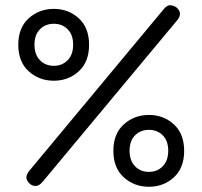

<svg xmlns="http://www.w3.org/2000/svg" viewBox="-20 -715 775 735"><path d="M454 -239Q494 -275 550 -275Q606 -275 645.5 -239Q685 -203 685 -137.5Q685 -72 645.5 -36Q606 0 550 0Q494 0 454 -36Q414 -72 414 -137.5Q414 -203 454 -239ZM603 -197Q582 -218 550 -218Q518 -218 497 -197Q476 -176 476 -138Q476 -100 497 -78.5Q518 -57 550 -57Q582 -57 603 -78.5Q624 -100 624 -138Q624 -176 603 -197ZM90 -645Q130 -681 186 -681Q242 -681 281.5 -645Q321 -609 321 -543.5Q321 -478 281.5 -442Q242 -406 186 -406Q130 -406 90 -442Q50 -478 50 -543.5Q50 -609 90 -645ZM239 -603Q218 -624 186 -624Q154 -624 133 -603Q112 -582 112 -544Q112 -506 133 -484.5Q154 -463 186 -463Q218 -463 239 -484.5Q260 -506 260 -544Q260 -582 239 -603ZM655 -687Q669 -675 669 -662.5Q669 -650 658 -637L144 -20Q130 -3 116 -3Q102 -3 91.5 -14Q81 -25 81 -36Q81 -47 92 -61L606 -679Q619 -695 630.5 -695Q642 -695 655 -687Z"/></svg>

Font: Merge One
Style: Regular
Weight: 400
Designer: Kosal Sen
Foundry: Philatype
Version: Version 1.001